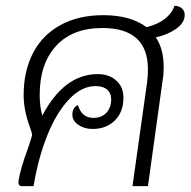

<svg xmlns="http://www.w3.org/2000/svg" viewBox="-20 -638 653 658"><path d="M514 -510Q541 -470 541 -408Q541 -383 537 -360L487 0H434L484 -355Q487 -379 487 -400Q487 -542 331 -542Q228 -542 172 -480.5Q116 -419 116 -313Q116 -272 125 -242Q200 -384 315 -384Q354 -384 378.5 -362Q403 -340 403 -303Q403 -254 373.5 -225Q344 -196 297 -196Q269 -196 248.5 -210Q228 -224 228 -245Q228 -269 247 -278Q260 -234 300 -234Q328 -234 344.5 -251.5Q361 -269 361 -298Q361 -319 347 -331Q333 -343 307 -343Q260 -343 217 -298Q174 -253 142.5 -175Q111 -97 95 0H56Q40 0 44 -20Q49 -57 77 -133Q90 -172 90 -175Q90 -182 83 -201Q61 -260 61 -312Q61 -394 93 -456Q125 -518 187 -552Q249 -586 334 -586Q427 -586 482 -545Q520 -554 544.5 -573Q569 -592 578 -618Q593 -618 603 -609.5Q613 -601 613 -587Q613 -560 584 -539.5Q555 -519 514 -510Z"/></svg>

Font: Krub Light
Style: Italic
Weight: 300
Italic angle: -8°
Designer: Ekaluck Peanpanawate
Foundry: Cadson Demak Co.,Ltd.
Version: Version 1.000; ttfautohint (v1.6)